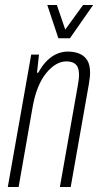

<svg xmlns="http://www.w3.org/2000/svg" viewBox="-20 -743 399 763"><path d="M11 0 104 -526H135L127 -454H132Q149 -485 168.5 -503.5Q188 -522 208.5 -530Q229 -538 249 -538Q276 -538 296 -529.5Q316 -521 327 -503Q338 -485 338 -454Q338 -444 336.5 -432.5Q335 -421 333 -408L261 0H218L289 -402Q291 -414 292.5 -424.5Q294 -435 294 -445Q294 -462 289.5 -474Q285 -486 273.5 -492.5Q262 -499 243 -499Q223 -499 203 -487.5Q183 -476 164 -453Q145 -430 131 -395.5Q117 -361 109 -314L54 0ZM350 -723 258 -591H212L168 -723H206L247 -603H223L310 -723Z"/></svg>

Font: Archivo ExtraCondensed Thin
Style: Italic
Weight: 250
Width: 2
Italic angle: -10°
Designer: Hector Gatti
Foundry: Omnibus-Type
Version: Version 2.001